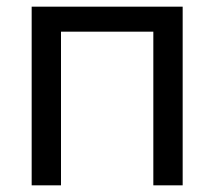

<svg xmlns="http://www.w3.org/2000/svg" viewBox="-20 -556 644 576"><path d="M528 -536V0H440V-461H163V0H75V-536Z"/></svg>

Font: Advent Sans Logo
Style: Regular
Weight: 400
Designer: Types & Symbols
Foundry: Types & Symbols
Version: Version 1.002